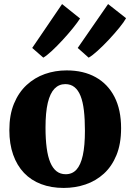

<svg xmlns="http://www.w3.org/2000/svg" viewBox="-20 -914 642 945"><path d="M26 -273.5Q26 -348.5 48.8 -403.8Q71.5 -459 111 -495.5Q150.5 -532 201 -549.8Q251.5 -567.5 308 -567.5Q391 -567.5 451 -534Q511 -500.5 543.5 -437.2Q576 -374 576 -283Q576 -206 553.2 -150.5Q530.5 -95 491.2 -59.2Q452 -23.5 401 -6.2Q350 11 293.5 11Q232 11 182.5 -7.8Q133 -26.5 98.2 -63Q63.5 -99.5 44.8 -152.5Q26 -205.5 26 -273.5ZM303.5 -56.5Q335.5 -56.5 356.2 -79Q377 -101.5 387.5 -149Q398 -196.5 398 -270.5Q398 -327 393 -370Q388 -413 376.5 -441.8Q365 -470.5 346.5 -485.2Q328 -500 301.5 -500Q270 -500 248.2 -477.5Q226.5 -455 215.2 -407.8Q204 -360.5 204 -286Q204 -229 209.8 -186Q215.5 -143 227.5 -114.5Q239.5 -86 258.2 -71.2Q277 -56.5 303.5 -56.5ZM416 -630.5 362.5 -678 512 -894 600.5 -824.5Q590.5 -806 567.5 -777.8Q544.5 -749.5 516.2 -719.2Q488 -689 461.2 -664.8Q434.5 -640.5 417 -630.5ZM193 -630.5 138.5 -678 285.5 -894 374 -823Q361.5 -803.5 338.5 -775Q315.5 -746.5 288.2 -717Q261 -687.5 235.8 -664Q210.5 -640.5 193.5 -630.5Z"/></svg>

Font: Merriweather 24pt Black
Style: Regular
Weight: 900
Designer: Eben Sorkin
Foundry: Eben Sorkin
Version: Version 2.100